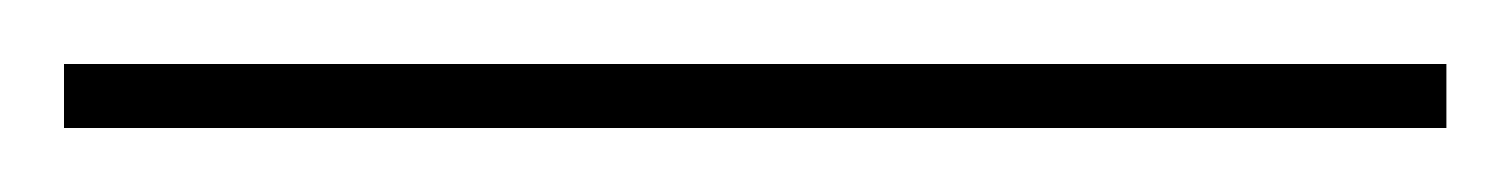

<svg xmlns="http://www.w3.org/2000/svg" viewBox="-25 83 472 60"><path d="M-5 123V103H427V123Z"/></svg>

Font: Noto Serif Display SemiCondensed
Style: Regular
Weight: 400
Width: 4
Designer: Monotype Design Team
Foundry: Monotype Imaging Inc.
Version: Version 2.009